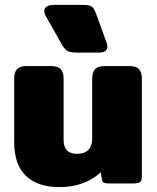

<svg xmlns="http://www.w3.org/2000/svg" viewBox="-20 -750 643 785"><path d="M233 -568 168 -683Q161 -694 161 -705Q161 -717 171.5 -723.5Q182 -730 200 -730H320Q346 -730 355.5 -723Q365 -716 372 -696L416 -575Q419 -566 419 -559Q419 -548 410.5 -541.5Q402 -535 385 -535H296Q267 -535 256 -541.5Q245 -548 233 -568ZM38 -170V-429Q38 -455 50 -467.5Q62 -480 90 -480H187Q216 -480 228 -467.5Q240 -455 240 -429V-178Q240 -121 295 -121Q325 -121 341 -137Q357 -153 357 -182V-429Q357 -455 369 -467.5Q381 -480 410 -480H507Q536 -480 548 -467.5Q560 -455 560 -429V-31Q560 -12 553.5 -6Q547 0 526 0H423Q411 0 404.5 -3Q398 -6 397 -15L392 -46Q363 -18 320 -1.5Q277 15 222 15Q135 15 86.5 -30.5Q38 -76 38 -170Z"/></svg>

Font: Mitr SemiBold
Style: Regular
Weight: 600
Designer: Thanarat Vachiruckul
Foundry: Cadson Demak
Version: Version 1.002